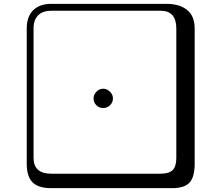

<svg xmlns="http://www.w3.org/2000/svg" viewBox="-20 -774 1140 1006"><path d="M521 -208Q499 -208 484.6 -222.9Q470.2 -237.8 470.2 -257.8Q470.2 -277.8 485.1 -293.5Q500 -309.1 521 -309.1Q540 -309.1 555.9 -293.9Q571.8 -278.8 571.8 -257.8Q571.8 -237.8 556.9 -222.9Q542 -208 521 -208ZM249 -717.8Q204.1 -717.8 179.9 -693.8Q155.8 -669.9 155.8 -625V53.2Q155.8 136.2 249 136.2H820.8Q865.7 136.2 884.8 117.2Q903.8 98.1 903.8 53.2V-625Q903.8 -717.8 820.8 -717.8ZM1000 84Q1000 152.8 973.4 182.4Q946.8 211.9 880.9 211.9H249Q181.2 211.9 150.6 181.4Q120.1 150.9 120.1 84V-625Q120.1 -687 154.1 -720.5Q188 -753.9 249 -753.9H851.1Q920.9 -753.9 960.4 -721.9Q1000 -689.9 1000 -625Z"/></svg>

Font: Linux Biolinum Keyboard O
Style: Regular
Weight: 700
Designer: Philipp H. Poll
Foundry: Philipp H. Poll
Version: Version 0.6.1